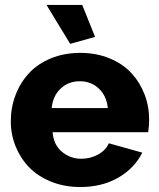

<svg xmlns="http://www.w3.org/2000/svg" viewBox="-20 -750 644 780"><path d="M168.9 -730H314L366.2 -600.1L265.1 -571.8ZM306.2 9.8Q241.7 9.8 187.7 -12Q133.8 -33.7 98.4 -70.3Q63 -106.9 43.5 -155.3Q23.9 -203.6 23.9 -256.8Q23.9 -313.5 43.2 -364Q62.5 -414.6 97.7 -452.6Q132.8 -490.7 186.8 -512.9Q240.7 -535.2 306.2 -535.2Q371.6 -535.2 425.3 -512.9Q479 -490.7 513.7 -453.1Q548.3 -415.5 567.1 -366.9Q585.9 -318.4 585.9 -264.2Q585.9 -239.3 582 -212.9H193.8Q197.3 -162.6 231.2 -133.8Q265.1 -105 311 -105Q347.2 -105 378.9 -122.6Q410.6 -140.1 421.9 -168L558.1 -129.9Q526.4 -66.4 460.4 -28.3Q394.5 9.8 306.2 9.8ZM189.9 -311H418Q413.1 -360.4 381.6 -390.1Q350.1 -419.9 304.2 -419.9Q257.8 -419.9 226.3 -390.1Q194.8 -360.4 189.9 -311Z"/></svg>

Font: Rawline ExtraBold
Style: Regular
Weight: 800
Designer: Matt McInerney, Pablo Impallari, Rodrigo Fuenzalida
Foundry: Matt McInerney, Pablo Impallari, Rodrigo Fuenzalida
Version: Version 4.020;PS 004.020;hotconv 1.0.88;makeotf.lib2.5.64775